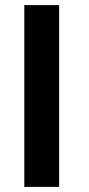

<svg xmlns="http://www.w3.org/2000/svg" viewBox="-20 -730 346 750"><path d="M75 0V-710H211V0Z"/></svg>

Font: Rising Sun
Style: Bold
Weight: 700
Designer: Matt McInerney, Pablo Impallari, Rodrigo Fuenzalida (Raleway font), Stephen Hutchings (Greek), Cristiano Sobral (main ch
Foundry: The Rising Sun Project Authors
Version: Version 4.327; ttfautohint (v1.8.4.7-5d5b-dirty)